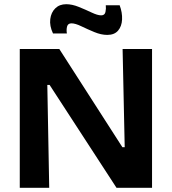

<svg xmlns="http://www.w3.org/2000/svg" viewBox="-20 -893 818 913"><path d="M74 0V-660H262L562 -193H573L563 -660H703V0H534L216 -489H205L214 0ZM490 -727Q461 -727 428.5 -740.5Q396 -754 367 -768Q338 -782 320 -782Q303 -782 299 -767Q295 -752 298 -734H232Q215 -770 219 -802Q223 -834 243 -853.5Q263 -873 295 -873Q323 -873 355 -860Q387 -847 415.5 -833.5Q444 -820 461 -820Q478 -820 481.5 -836Q485 -852 483 -868H549Q562 -833 560.5 -800.5Q559 -768 541.5 -747.5Q524 -727 490 -727Z"/></svg>

Font: Bricolage Grotesque 10pt Bricolage Grotesque 10pt Regular
Style: Bold
Weight: 700
Designer: Mathieu Triay
Foundry: Atelier Triay
Version: Version 1.000; ttfautohint (v1.8.4.7-5d5b);gftools[0.9.32]